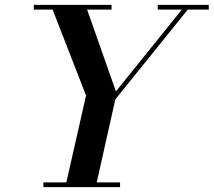

<svg xmlns="http://www.w3.org/2000/svg" viewBox="-20 -770 879 790"><path d="M158.5 -19.5H253L334 -377L196.5 -730.5H119V-750H439V-730.5H338.5L457 -394L728 -730.5H629V-750H839V-730.5H752.5L454.5 -361L378 -19.5H474V0H158.5Z"/></svg>

Font: Bodoni* 11pt Medium
Style: Italic
Weight: 500
Italic angle: -13°
Version: Version 2.3